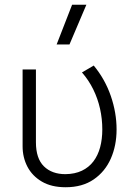

<svg xmlns="http://www.w3.org/2000/svg" viewBox="-20 -772 568 807"><path d="M256 15Q196 15 155.8 -8.8Q115.5 -32.5 95.2 -71.5Q75 -110.5 75 -157V-480H131V-174Q131 -106 164.5 -73Q198 -40 255 -40Q295 -40.5 324.2 -54.5Q353.5 -68.5 372.5 -93.5Q391.5 -118.5 400.8 -152.8Q410 -187 410 -228Q410 -272.5 400.5 -315Q391 -357.5 372 -396.2Q353 -435 324.5 -467.5L374 -496.5Q421.5 -439 445.8 -368.5Q470 -298 470 -228Q470 -160.5 445.8 -105.5Q421.5 -50.5 373.8 -17.8Q326 15 256 15ZM218 -585 283 -752H343L272 -585Z"/></svg>

Font: Geologica Cursive Thin
Style: Regular
Weight: 250
Designer: Sindre Bremnes, Frode Helland
Foundry: Monokrom Skriftforlag AS
Version: Version 1.010;gftools[0.9.28]